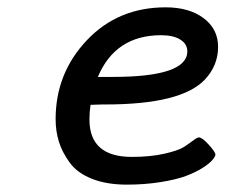

<svg xmlns="http://www.w3.org/2000/svg" viewBox="-20 -498 615 524"><path d="M131.8 -172.9Q131.8 -297.9 216.8 -387.9Q301.8 -478 432.1 -478Q496.1 -478 535.6 -448.5Q575.2 -418.9 575.2 -370.1Q575.2 -319.3 539.1 -280.8Q475.1 -212.9 268.1 -212.9H259.8Q253.9 -212.9 242.9 -212.4Q231.9 -211.9 227.1 -211.9Q224.1 -191.9 224.1 -171.9Q224.1 -69.8 339.8 -69.8Q390.6 -69.8 428.2 -78.4Q465.8 -86.9 481 -96.4Q496.1 -106 507.1 -114.5Q518.1 -123 522.9 -123Q531.7 -123 549.8 -103Q567.9 -83 567.9 -76.2Q567.9 -71.3 559.8 -61.5Q551.8 -51.8 533 -39.8Q514.2 -27.8 487.5 -17.8Q460.9 -7.8 418 -1Q375 5.9 326.2 5.9Q271 5.9 231 -10Q190.9 -25.9 170.4 -54Q149.9 -82 140.9 -110.8Q131.8 -139.6 131.8 -172.9ZM247.1 -288.1H288.1Q491.2 -288.1 491.2 -357.9Q491.2 -377.9 472.2 -389.9Q453.1 -401.9 419.9 -401.9Q294.9 -401.9 247.1 -288.1Z"/></svg>

Font: CMU Concrete
Style: BoldItalic
Weight: 700
Italic angle: -14.04°
Version: Version 0.7.0